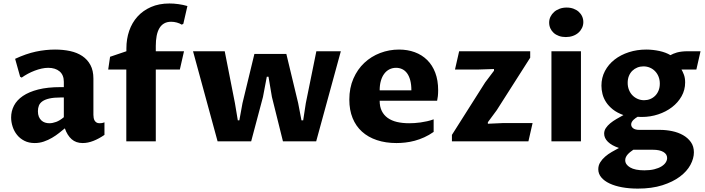

<svg xmlns="http://www.w3.org/2000/svg" viewBox="-20 -812 4048 1103"><path d="M352.5 -74.7Q337.9 -62.5 319.3 -47.9Q300.8 -33.2 278.8 -20.3Q256.8 -7.3 231.9 1.2Q207 9.8 179.2 9.8Q145.5 9.8 120.1 -3.2Q94.7 -16.1 77.9 -37.1Q61 -58.1 52.5 -84.5Q43.9 -110.8 43.9 -137.2Q43.9 -173.3 60.3 -205.1Q76.7 -236.8 111.3 -260.5Q146 -284.2 199.7 -297.9Q253.4 -311.5 327.6 -311.5H346.7V-341.8Q346.7 -381.3 322.3 -401.9Q297.9 -422.4 256.8 -422.4Q238.8 -422.4 219 -418Q199.2 -413.6 179.2 -406Q159.2 -398.4 140.1 -388.2Q121.1 -377.9 104.5 -366.2L95.7 -371.1L66.9 -474.1Q129.9 -503.4 186 -515.4Q242.2 -527.3 296.4 -527.3Q342.8 -527.3 383.1 -518.6Q423.3 -509.8 452.9 -490Q482.4 -470.2 499.5 -438.5Q516.6 -406.7 516.6 -360.4V-152.3Q516.6 -143.6 518.1 -135Q519.5 -126.5 523.4 -119.6Q527.3 -112.8 534.2 -108.4Q541 -104 551.8 -104Q558.6 -104 565.2 -105Q571.8 -106 580.1 -109.4V-37.1Q548.3 -15.1 516.6 -2.7Q484.9 9.8 455.1 9.8Q416.5 9.8 391.6 -12.2Q366.7 -34.2 352.5 -74.7ZM346.7 -252H328.1Q289.6 -252 264.4 -246.3Q239.3 -240.7 224.4 -230.5Q209.5 -220.2 203.6 -205.8Q197.8 -191.4 197.8 -173.3Q197.8 -154.8 203.1 -141.8Q208.5 -128.9 217.5 -120.4Q226.6 -111.8 238.5 -107.9Q250.5 -104 263.7 -104Q281.7 -104 302.5 -111.6Q323.2 -119.1 346.7 -138.7Z M705.6 -412.6H601.6L612.3 -485.8L706.1 -517.6V-534.2Q706.1 -587.9 722.2 -634.8Q738.3 -681.6 769.8 -716.6Q801.3 -751.5 847.4 -771.7Q893.6 -792 953.6 -792Q978 -792 1004.9 -788.3Q1031.7 -784.7 1056.6 -777.3L1033.2 -675.3L1024.4 -670.4Q1011.7 -678.2 995.6 -682.6Q979.5 -687 962.9 -687Q939.5 -687 922.6 -677.2Q905.8 -667.5 895.3 -649.4Q884.8 -631.3 879.9 -605.7Q875 -580.1 875 -547.9V-517.6H1037.1L1013.2 -412.6H875V0H705.6Z M1271 -517.6 1329.6 -219.7 1346.2 -120.6H1355L1373 -219.2L1441.4 -502H1625L1692.9 -219.7L1711.9 -120.6H1721.7L1736.8 -219.2L1797.4 -517.6H1938L1796.4 0H1605.5L1542 -255.4L1522.5 -371.1H1512.7L1490.7 -254.9L1422.9 0H1230L1088.9 -517.6Z M2471.2 -54.2Q2444.8 -35.6 2417.2 -23.2Q2389.6 -10.7 2362.3 -3.4Q2335 3.9 2308.6 6.8Q2282.2 9.8 2257.8 9.8Q2195.3 9.8 2145 -7.1Q2094.7 -23.9 2059.6 -55.7Q2024.4 -87.4 2005.6 -133.8Q1986.8 -180.2 1986.8 -239.7Q1986.8 -307.1 2010.3 -360.6Q2033.7 -414.1 2073 -450.9Q2112.3 -487.8 2164.1 -507.6Q2215.8 -527.3 2272.5 -527.3Q2321.3 -527.3 2362.5 -512.2Q2403.8 -497.1 2433.8 -467.5Q2463.9 -438 2480.5 -394.3Q2497.1 -350.6 2497.1 -293.5Q2497.1 -274.9 2495.4 -259.3Q2493.7 -243.7 2491.2 -233.4H2161.1Q2161.1 -199.2 2173.1 -174.8Q2185.1 -150.4 2207.3 -134.5Q2229.5 -118.7 2260.7 -111.3Q2292 -104 2330.6 -104Q2344.2 -104 2361.1 -105Q2377.9 -106 2396.2 -108.6Q2414.6 -111.3 2433.6 -115.5Q2452.6 -119.6 2471.2 -126.5ZM2343.3 -293Q2343.3 -326.7 2336.7 -351.1Q2330.1 -375.5 2318.4 -391.4Q2306.6 -407.2 2290.5 -414.8Q2274.4 -422.4 2255.4 -422.4Q2234.4 -422.4 2217 -413.6Q2199.7 -404.8 2187.3 -388.2Q2174.8 -371.6 2168 -347.7Q2161.1 -323.7 2161.1 -293Z M2576.2 -37.1 2767.1 -338.4 2817.9 -405.8V-415.5L2728 -412.6H2593.8L2617.7 -517.6H3025.9V-480.5L2833.5 -178.7L2782.7 -109.9V-101.1L2869.6 -105H3039.6L3015.6 0H2576.2Z M3147.9 -517.6H3317.4V0H3147.9ZM3230.5 -599.1Q3208.5 -599.1 3190.9 -605.5Q3173.3 -611.8 3160.9 -623Q3148.4 -634.3 3141.6 -649.4Q3134.8 -664.6 3134.8 -682.1Q3134.8 -700.2 3142.3 -715.8Q3149.9 -731.4 3163.1 -743.2Q3176.3 -754.9 3194.8 -761.7Q3213.4 -768.6 3235.4 -768.6Q3256.8 -768.6 3274.7 -762Q3292.5 -755.4 3304.9 -744.1Q3317.4 -732.9 3324.2 -717.8Q3331.1 -702.6 3331.1 -685.1Q3331.1 -667 3323.5 -651.4Q3315.9 -635.7 3302.7 -624Q3289.6 -612.3 3271 -605.7Q3252.4 -599.1 3230.5 -599.1Z M3618.2 48.3Q3609.9 54.2 3601.6 60.5Q3593.3 66.9 3586.7 74.2Q3580.1 81.5 3575.9 90.1Q3571.8 98.6 3571.8 108.4Q3571.8 133.3 3599.9 149.9Q3627.9 166.5 3682.1 166.5Q3714.4 166.5 3738.8 160.4Q3763.2 154.3 3779.5 144.3Q3795.9 134.3 3804.2 121.6Q3812.5 108.9 3812.5 95.7Q3812.5 73.7 3791 61Q3769.5 48.3 3731 48.3ZM3535.6 38.1Q3494.1 23.9 3472.4 2.7Q3450.7 -18.6 3450.7 -44.4Q3450.7 -61.5 3460.4 -76.2Q3470.2 -90.8 3485.8 -103.8Q3501.5 -116.7 3521.2 -128.2Q3541 -139.6 3561.5 -150.9Q3524.9 -164.1 3500.7 -183.3Q3476.6 -202.6 3461.9 -225.1Q3447.3 -247.6 3441.2 -272Q3435.1 -296.4 3435.1 -319.8Q3435.1 -365.7 3455.3 -404.1Q3475.6 -442.4 3510.7 -469.7Q3545.9 -497.1 3592.8 -512.2Q3639.6 -527.3 3692.9 -527.3Q3711.9 -527.3 3731.2 -525.1Q3750.5 -522.9 3768.6 -519Q3786.6 -515.1 3802.7 -509Q3818.8 -502.9 3831.5 -495.1Q3838.9 -499 3848.1 -503.2Q3857.4 -507.3 3869.1 -510.5Q3880.9 -513.7 3896 -515.6Q3911.1 -517.6 3930.2 -517.6H4004.4L3980.5 -412.6H3895Q3901.4 -402.3 3908.7 -383.5Q3916 -364.7 3916 -338.4Q3916 -295.4 3895.5 -259Q3875 -222.7 3840.6 -196.3Q3806.2 -169.9 3761.2 -155Q3716.3 -140.1 3667.5 -140.1Q3661.6 -140.1 3655.5 -140.4Q3649.4 -140.6 3643.1 -141.1Q3637.2 -137.7 3630.9 -133.3Q3624.5 -128.9 3618.9 -123.3Q3613.3 -117.7 3609.6 -111.1Q3606 -104.5 3606 -97.2Q3606 -83.5 3617.9 -74.7Q3629.9 -65.9 3652.3 -65.9H3771.5Q3806.6 -65.9 3841.6 -58.6Q3876.5 -51.3 3904.1 -35.6Q3931.6 -20 3949 4.4Q3966.3 28.8 3966.3 63Q3966.3 98.1 3946.3 135.3Q3926.3 172.4 3886 202.6Q3845.7 232.9 3785.2 252.2Q3724.6 271.5 3644 271.5Q3595.2 271.5 3553.7 263.9Q3512.2 256.3 3481.7 241.9Q3451.2 227.5 3434.1 206.8Q3417 186 3417 160.2Q3417 138.7 3428 120.8Q3439 103 3456.1 88.1Q3473.1 73.2 3494.4 61Q3515.6 48.8 3535.6 38.1ZM3585.9 -336.4Q3585.9 -314 3593.3 -295.7Q3600.6 -277.3 3613.5 -264.2Q3626.5 -251 3643.6 -243.7Q3660.6 -236.3 3680.2 -236.3Q3698.7 -236.3 3715.1 -242.9Q3731.4 -249.5 3743.9 -262Q3756.3 -274.4 3763.4 -292Q3770.5 -309.6 3770.5 -331.5Q3770.5 -353.5 3763.2 -371.8Q3755.9 -390.1 3742.9 -403.3Q3730 -416.5 3712.9 -423.6Q3695.8 -430.7 3676.3 -430.7Q3657.7 -430.7 3641.4 -424.1Q3625 -417.5 3612.5 -405.3Q3600.1 -393.1 3593 -375.7Q3585.9 -358.4 3585.9 -336.4Z"/></svg>

Font: Proza Libre
Style: Bold
Weight: 700
Designer: Jasper de Waard
Foundry: Jasper de Waard
Version: Version 1.000; ttfautohint (v1.4.1.8-43bc)